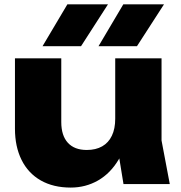

<svg xmlns="http://www.w3.org/2000/svg" viewBox="-20 -837 821 873"><path d="M48 -251.7V-571.8H258.6V-282.1Q258.6 -220.7 288.5 -187.9Q318.4 -155.1 374.6 -155.1Q415.6 -155.1 444.6 -171.6Q473.6 -188.1 488.7 -220Q503.9 -251.8 503.9 -297.1L568.4 -263.7Q557.2 -174.5 519.5 -111.5Q481.9 -48.5 425.6 -16.3Q369.2 15.9 301.5 15.9Q222.5 15.9 165.2 -16.7Q108 -49.4 78 -110Q48 -170.6 48 -251.7ZM503.9 -230.6V-571.8H714.5V-198.3L752 0H541.5ZM470.9 -817.2 348.5 -627H173.4L286.3 -817.2ZM725.6 -817.2 602.8 -627H428L540.6 -817.2Z"/></svg>

Font: Unbounded Variable
Style: Regular
Weight: 400
Designer: Luke Prowse, Jean-Baptiste Morizot, Fátima Lázaro, Florian Runge
Foundry: NaN
Version: Version 1.600;FEAKit 1.0